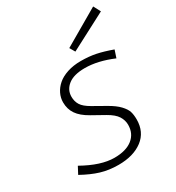

<svg xmlns="http://www.w3.org/2000/svg" viewBox="-217 -1056 1102 1201"><g transform="rotate(-30 334.0 -456.0)"><path d="M381.8 -773.9 641.1 -924.8 668 -874 403.8 -735.8ZM284.2 -38.1Q368.2 -38.1 414.6 -74.7Q460.9 -111.3 460.9 -174.8Q460.9 -208 442.1 -237.5Q423.3 -267.1 374 -294.9L284.2 -345.2Q228.5 -376.5 203.4 -413.3Q178.2 -450.2 178.2 -499Q178.2 -531.2 192.6 -561.3Q207 -591.3 234.4 -615.2Q261.7 -639.2 305.4 -653.6Q349.1 -668 402.8 -668Q461.4 -668 510.5 -658Q559.6 -647.9 623 -625L605 -570.8Q495.6 -617.2 402.8 -617.2Q323.2 -617.2 282.2 -585.2Q241.2 -553.2 241.2 -502.9Q241.2 -469.2 257.3 -443.4Q273.4 -417.5 317.9 -392.1L408.2 -340.8Q456.5 -313.5 482.7 -285.9Q508.8 -258.3 516.4 -234.4Q523.9 -210.4 523.9 -176.8Q523.9 -86.4 458.3 -36.6Q392.6 13.2 284.2 13.2Q215.8 13.2 158 -4.4Q100.1 -22 33.2 -59.1L60.1 -109.9Q187.5 -38.1 284.2 -38.1Z"/></g></svg>

Font: IntelOne Mono Light
Style: Italic
Weight: 300
Italic angle: -16°
Designer: Fred Shallcrass
Foundry: Frere-Jones Type LLC
Version: Version 1.200;hotconv 1.1.0;makeotfexe 2.6.0;FJTRelease1.2